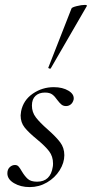

<svg xmlns="http://www.w3.org/2000/svg" viewBox="-20 -751 374 782"><path d="M10 -45Q10 -61 19.5 -70Q29 -79 41 -79Q50 -79 55.5 -73Q61 -67 69 -53Q81 -33 93.5 -22Q106 -11 131 -11Q186 -11 195 -72Q196 -77 196 -85Q196 -114 180 -135Q164 -156 130 -184Q97 -211 80.5 -231.5Q64 -252 64 -281Q64 -286 66 -298Q75 -343 113.5 -369.5Q152 -396 199 -396Q235 -396 259 -381.5Q283 -367 280 -346Q277 -333 268.5 -326Q260 -319 249 -319Q238 -319 230.5 -325Q223 -331 214 -343Q203 -359 192.5 -366.5Q182 -374 163 -374Q139 -374 124.5 -360.5Q110 -347 110 -321Q110 -294 126 -273Q142 -252 174 -224Q208 -194 225 -171.5Q242 -149 242 -119Q242 -88 223 -57.5Q204 -27 171.5 -8Q139 11 101 11Q64 11 37 -5Q10 -21 10 -45ZM177 -476 271 -716Q272 -721 292 -726Q312 -731 325 -731Q335 -731 334 -727L187 -473Q186 -470 180.5 -472Q175 -474 177 -476Z"/></svg>

Font: Cormorant Infant
Style: Italic
Weight: 400
Italic angle: -10°
Designer: Christian Thalmann (Catharsis Fonts)
Foundry: Catharsis Fonts
Version: Version 4.000